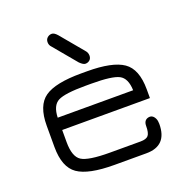

<svg xmlns="http://www.w3.org/2000/svg" viewBox="-124 -797 874 909"><g transform="rotate(-20 313.0 -342.5)"><path d="M260 -668 356 -553Q366 -542 366 -527Q366 -513 357 -505Q348 -497 335 -497Q324 -497 307 -514L211 -629Q201 -639 201 -654Q201 -668 210.5 -676.5Q220 -685 233 -685Q245 -685 260 -668ZM566 -284V-240H124V-179Q124 -105 158 -83.5Q192 -62 300 -62H454Q483 -62 493.5 -74.5Q504 -87 504 -122Q504 -150 526 -156Q549 -162 561 -137Q566 -126 566 -110Q566 0 461 0H300Q170 0 116 -37.5Q62 -75 62 -177V-284Q62 -386 116 -423.5Q170 -461 300 -461H329Q457 -461 511.5 -423.5Q566 -386 566 -284ZM329 -399H300Q195 -399 160.5 -381Q126 -363 124 -302H504Q502 -363 467.5 -381Q433 -399 329 -399Z"/></g></svg>

Font: Jura Medium
Style: Regular
Weight: 500
Designer: Daniel Johnson, Alexei Vanyashin
Foundry: Daniel Johnson
Version: Version 5.103